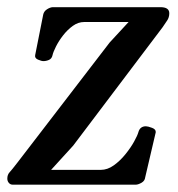

<svg xmlns="http://www.w3.org/2000/svg" viewBox="-22 -505 486 525"><path d="M13.2 0Q6.3 0 2.2 -4.9Q-2 -9.8 -2 -16.6Q-2 -27.3 4.2 -33.9Q10.3 -40.5 25.4 -60.1L277.8 -388.7L329.6 -444.8H208Q191.9 -444.8 177.2 -434.3Q162.6 -423.8 150.6 -408.4Q138.7 -393.1 131.1 -377.9Q123.5 -362.8 121.6 -354Q119.6 -344.7 112.1 -341.3Q104.5 -337.9 96.7 -337.9Q91.3 -337.9 81.8 -342Q72.3 -346.2 74.2 -354.5L96.2 -465.3Q98.1 -474.1 106.4 -479.5Q114.7 -484.9 122.1 -485.4H416.5Q440.9 -485.4 440.9 -468.8Q440.9 -457.5 435.1 -449Q429.2 -440.4 422.4 -430.2L178.2 -106.9L117.7 -40.5H253.4Q272 -40.5 289.3 -53Q306.6 -65.4 321 -83.3Q335.4 -101.1 344.7 -117.9Q354 -134.8 356.4 -143.6Q360.8 -159.7 377 -159.7Q382.3 -159.7 393.6 -155.5Q404.8 -151.4 403.8 -143.1L375 -20Q374 -10.7 365.5 -5.6Q356.9 -0.5 349.6 0Z"/></svg>

Font: Gelasio
Style: Italic
Weight: 400
Italic angle: -8.5°
Designer: Eben Sorkin
Foundry: Eben Sorkin
Version: Version 1.008